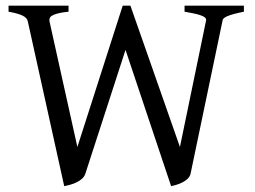

<svg xmlns="http://www.w3.org/2000/svg" viewBox="-20 -635 890 670"><path d="M831.1 -594.2Q809.6 -589.8 795.4 -585.9Q781.2 -582 772.9 -578.4Q764.6 -574.7 761 -571.3Q757.3 -567.9 756.8 -564L645 -28.8Q642.6 -18.6 634.5 -11Q626.5 -3.4 616.2 1.7Q606 6.8 595.2 10Q584.5 13.2 577.1 14.6L418 -460.9L277.8 -28.8Q274.4 -18.6 266.1 -11.2Q257.8 -3.9 247.3 1.2Q236.8 6.3 225.3 9.5Q213.9 12.7 204.1 14.6L77.1 -560.1Q74.7 -572.3 59.6 -580.1Q44.4 -587.9 9.8 -594.2V-615.2H219.2V-594.2Q195.3 -591.8 181.6 -588.1Q168 -584.5 161.1 -580.1Q154.3 -575.7 153.1 -570.6Q151.9 -565.4 152.8 -560.1L250 -122.1L408.2 -615.2H435.1L607.9 -122.1L699.2 -564Q700.2 -569.8 694.8 -574.2Q689.5 -578.6 679.2 -582Q668.9 -585.4 654.8 -588.4Q640.6 -591.3 624 -594.2V-615.2H831.1Z"/></svg>

Font: Gentium Plus Am
Style: Regular
Weight: 400
Designer: J. Victor Gaultney, Annie Olsen, Iska Routamaa, Becca Hirsbrunner
Foundry: SIL International
Version: Version 5.000